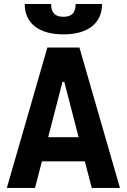

<svg xmlns="http://www.w3.org/2000/svg" viewBox="-20 -928 626 948"><path d="M13.7 0H152.8L187 -131.3H398.9L433.1 0H572.3L372.1 -693.4H213.9ZM293 -758.3C414.1 -758.3 483.9 -813 483.9 -908.2H353.5C353.5 -861.8 331.5 -845.2 293 -845.2C254.9 -845.2 232.4 -861.8 232.4 -908.2H102.1C102.1 -813 171.9 -758.3 293 -758.3ZM217.8 -250.5 288.6 -523.9H297.4L368.2 -250.5Z"/></svg>

Font: Cascadia Mono NF
Style: Bold
Weight: 700
Monospace: yes
Designer: Aaron Bell
Foundry: Saja Typeworks
Version: Version 2404.023